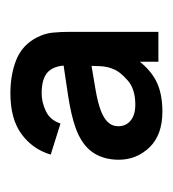

<svg xmlns="http://www.w3.org/2000/svg" viewBox="-2 -592 325 360"><g transform="rotate(-90 160.0 -412.5)"><path d="M130.3 -270Q86.5 -270 63.2 -294.2Q40 -318.4 40 -351.8Q40 -380.4 54 -400.9Q68.1 -421.4 100.2 -432.9Q123.7 -441.2 159.5 -446.7Q195.4 -452.1 239.9 -458.7L217 -443.8Q217.5 -470.9 205.5 -483.7Q193.5 -496.4 164.3 -496.4Q147.8 -496.4 131.1 -488.5Q114.5 -480.7 107.9 -461.1L49.6 -479.4Q59.6 -513.2 88 -534.1Q116.4 -555 164.4 -555Q200.2 -555 227.9 -543.7Q255.6 -532.3 269.2 -505.4Q276.8 -490.8 278.3 -475.9Q279.8 -460.9 279.8 -442.8V-277.5H223.7V-334.5L232 -323.4Q212.8 -295.2 189.3 -282.6Q165.9 -270 130.3 -270ZM143.5 -320.8Q172.8 -320.8 189.1 -335.4Q205.4 -349.9 209.6 -361.2Q214.8 -372.5 215.5 -387.5Q216.2 -402.6 216.2 -411.6L235.7 -406.2Q192.2 -399.1 170 -395.1Q147.8 -391.2 133.2 -385.9Q117.8 -380.1 110.3 -372.1Q102.8 -364.2 102.8 -352.7Q102.8 -338.2 113.5 -329.5Q124.1 -320.8 143.5 -320.8Z"/></g></svg>

Font: Manrope Variable Light
Style: Regular
Weight: 200
Designer: Mikhail Sharanda
Foundry: Mikhail Sharanda
Version: Version 4.505